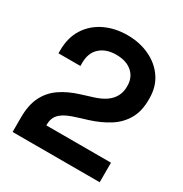

<svg xmlns="http://www.w3.org/2000/svg" viewBox="-166 -842 926 970"><g transform="rotate(30 297.0 -357.0)"><path d="M42 0V-84Q42 -157 66 -205.5Q90 -254 135.5 -285.5Q181 -317 247 -337L314 -358Q351 -370 376 -387.5Q401 -405 414.5 -430Q428 -455 428 -487V-491Q428 -541 394 -570.5Q360 -600 301 -600Q243 -600 207.5 -568.5Q172 -537 172 -478V-460H44V-476Q44 -552 78 -605Q112 -658 170.5 -686Q229 -714 301 -714Q373 -714 431 -686.5Q489 -659 522.5 -609.5Q556 -560 556 -493V-483Q556 -416 528.5 -369.5Q501 -323 454 -293.5Q407 -264 347 -245L283 -225Q240 -212 216 -196.5Q192 -181 182.5 -162.5Q173 -144 173 -118V-114H550V0Z"/></g></svg>

Font: Space Grotesk
Style: Bold
Weight: 700
Designer: Florian Karsten
Foundry: Florian Karsten
Version: Version 2.000